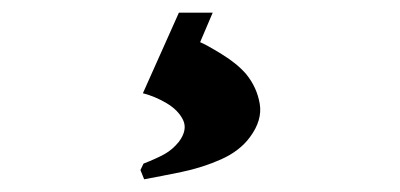

<svg xmlns="http://www.w3.org/2000/svg" viewBox="-20 -26 636 305"><path d="M264.2 -5.9H317.9L297.9 41Q307.6 44.9 332.3 60.1Q356.9 75.2 371.1 91.8Q388.2 112.8 392.6 138.9Q397 165 377 191.9Q360.8 213.9 331.3 227.1Q301.8 240.2 268.8 247.1Q235.8 253.9 209 258.8L203.1 244.1L208 233.9Q228 226.1 241 219Q253.9 211.9 264.2 199.2Q278.3 180.2 270.8 164.6Q263.2 148.9 244.6 137.9Q226.1 127 207 122.1Z"/></svg>

Font: Aref Ruqaa
Style: Bold
Weight: 700
Designer: Abdullah Aref
Version: Version 1.002